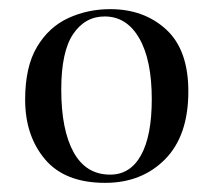

<svg xmlns="http://www.w3.org/2000/svg" viewBox="-20 -762 467 420"><path d="M210 -362Q122 -362 78.5 -413.5Q35 -465 35 -544Q35 -616 61 -659.5Q87 -703 129.5 -722.5Q172 -742 221 -742Q295 -742 343.5 -697.5Q392 -653 392 -562Q392 -465 341 -413.5Q290 -362 210 -362ZM221 -380Q265 -380 288.5 -422.5Q312 -465 312 -545Q312 -631 284.5 -678.5Q257 -726 209 -726Q166 -726 140 -687.5Q114 -649 114 -566Q114 -478 141 -429Q168 -380 221 -380Z"/></svg>

Font: Literata 72pt
Style: Regular
Weight: 400
Designer: Latin by Veronika Burian and Jose Scaglione. Greek by Irene Vlachou. Cyrillic by Vera Evstafieva.
Foundry: TypeTogether
Version: Version 3.002